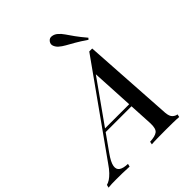

<svg xmlns="http://www.w3.org/2000/svg" viewBox="-349 -1100 1245 1245"><g transform="rotate(-45 274.0 -477.5)"><path d="M73 -156Q38 -107 33 -77.5Q28 -48 48 -34.5Q68 -21 109 -20L104 0Q71 -2 41 -2.5Q11 -3 -16 -3Q-40 -3 -56.5 -2.5Q-73 -2 -89 0L-84 -20Q-69 -24 -53.5 -34Q-38 -44 -19.5 -63Q-1 -82 20 -113L447 -713Q454 -713 460.5 -713Q467 -713 474 -713L514 -84Q517 -48 532.5 -34.5Q548 -21 563 -20L559 0Q537 -2 503 -2.5Q469 -3 438 -3Q399 -3 364 -2.5Q329 -2 308 0L312 -20Q360 -22 380 -37.5Q400 -53 398 -104L372 -587L388 -600ZM158 -288H450L442 -268H140ZM497 -770Q453 -800 421.5 -818Q390 -836 367.5 -848.5Q345 -861 328 -876Q315 -887 307.5 -905Q300 -923 312 -940Q325 -958 346.5 -954.5Q368 -951 383 -937Q400 -923 414.5 -901.5Q429 -880 450.5 -850Q472 -820 506 -780Z"/></g></svg>

Font: Playfair Display Medium
Style: Italic
Weight: 500
Italic angle: -14°
Designer: Claus Eggers Sørensen
Foundry: Claus Eggers Sørensen
Version: Version 1.203